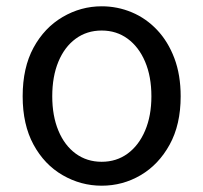

<svg xmlns="http://www.w3.org/2000/svg" viewBox="-20 -577 646 610"><path d="M303 13Q237 13 179 -20.5Q121 -54 86.5 -117.5Q52 -181 52 -271Q52 -362 86.5 -425.5Q121 -489 179 -523Q237 -557 303 -557Q353 -557 398.5 -538Q444 -519 479 -482Q514 -445 534 -392Q554 -339 554 -271Q554 -181 519 -117.5Q484 -54 427 -20.5Q370 13 303 13ZM303 -63Q350 -63 385.5 -89Q421 -115 441 -162Q461 -209 461 -271Q461 -334 441 -381Q421 -428 385.5 -454Q350 -480 303 -480Q256 -480 220.5 -454Q185 -428 165.5 -381Q146 -334 146 -271Q146 -209 165.5 -162Q185 -115 220.5 -89Q256 -63 303 -63Z"/></svg>

Font: Noto Sans HK Thin
Style: Regular
Weight: 400
Version: Version 2.004-H2;hotconv 1.0.118;makeotfexe 2.5.65603